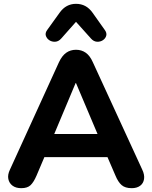

<svg xmlns="http://www.w3.org/2000/svg" viewBox="-20 -974 793 1003"><path d="M91 9Q63 9 45.5 -4Q28 -17 23.5 -39Q19 -61 32 -88L288 -649Q304 -683 326 -698.5Q348 -714 377 -714Q406 -714 428 -698.5Q450 -683 465 -649L723 -88Q736 -61 732.5 -38.5Q729 -16 712 -3.5Q695 9 668 9Q634 9 615.5 -7Q597 -23 583 -57L523 -196L585 -153H168L230 -196L171 -57Q156 -22 139.5 -6.5Q123 9 91 9ZM375 -540 247 -235 220 -274H533L506 -235L377 -540ZM300 -773Q286 -757 268.5 -756Q251 -755 237.5 -764Q224 -773 219.5 -787.5Q215 -802 227 -818L291 -907Q308 -931 329.5 -942.5Q351 -954 377 -954Q404 -954 425.5 -942.5Q447 -931 464 -907L527 -818Q539 -802 535 -787.5Q531 -773 517.5 -764Q504 -755 486.5 -756Q469 -757 455 -773L377 -860Z"/></svg>

Font: Nunito ExtraLight ExtraBold
Style: Regular
Weight: 800
Version: Version 3.602